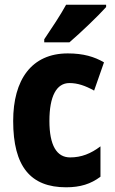

<svg xmlns="http://www.w3.org/2000/svg" viewBox="-20 -786 487 816"><path d="M431 -756V-766H261C237 -722 201 -668 168 -619V-606H275C324 -648 399 -720 431 -756ZM261 10C321 10 366 -4 407 -35V-164C366 -133 326 -117 278 -117C221 -117 190 -168 190 -272C190 -377 220 -433 275 -433C310 -433 342 -422 380 -401L422 -521C381 -545 334 -559 268 -559C114 -559 36 -447 36 -272C36 -78 110 10 261 10Z"/></svg>

Font: Noto Sans Gujarati Condensed ExtraBold
Style: Regular
Weight: 800
Width: 3
Designer: Jelle Bosma - Monotype Design Team, Universal Thirst
Foundry: Monotype Imaging Inc.
Version: Version 2.106